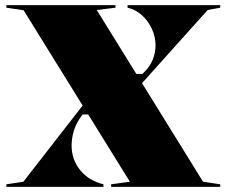

<svg xmlns="http://www.w3.org/2000/svg" viewBox="-20 -728 883 748"><path d="M413 0V-10L486 -20L72 -688L5 -698V-708H430V-698L357 -689L771 -20L838 -10V0ZM5 0V-10L71 -20L309 -326L335 -282H302L299 -278Q277 -249 268 -219.5Q259 -190 259 -161Q259 -106 292.5 -65Q326 -24 383 -10V0ZM501 -440H535L541 -446Q566 -471 576 -498Q586 -525 586 -550Q586 -585 571.5 -616Q557 -647 532.5 -669Q508 -691 477 -698V-708H838V-698L789 -689L527 -397Z"/></svg>

Font: Kalnia
Style: Bold
Weight: 700
Designer: Frida Medrano
Foundry: Frida Medrano
Version: Version 1.105